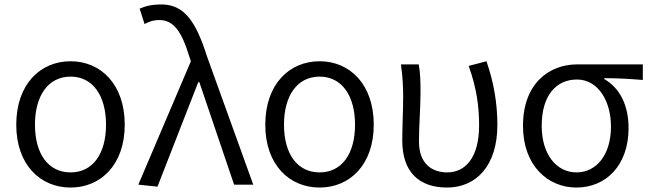

<svg xmlns="http://www.w3.org/2000/svg" viewBox="-20 -829 2919 862"><path d="M297 13C432 13 540 -89 540 -269C540 -451 432 -554 297 -554C161 -554 53 -451 53 -269C53 -89 161 13 297 13ZM297 -55C196 -55 137 -139 137 -269C137 -399 196 -485 297 -485C397 -485 456 -399 456 -269C456 -139 397 -55 297 -55Z M687 9 870 -460H875L1031 0H1117L910 -574C861 -728 810 -809 705 -809C660 -809 631 -801 607 -790L629 -721C647 -731 667 -739 696 -739C761 -739 797 -683 829 -578L837 -554L601 0Z M1415 13C1550 13 1658 -89 1658 -269C1658 -451 1550 -554 1415 -554C1279 -554 1171 -451 1171 -269C1171 -89 1279 13 1415 13ZM1415 -55C1314 -55 1255 -139 1255 -269C1255 -399 1314 -485 1415 -485C1515 -485 1574 -399 1574 -269C1574 -139 1515 -55 1415 -55Z M1987 13C2118 13 2213 -85 2213 -268C2213 -365 2197 -459 2164 -554L2084 -533C2120 -435 2131 -349 2131 -266C2131 -121 2069 -55 1988 -55C1921 -55 1861 -92 1861 -194C1861 -260 1868 -352 1868 -415C1868 -462 1867 -502 1860 -540H1780C1788 -484 1790 -438 1790 -395C1790 -329 1786 -264 1786 -198C1786 -55 1863 13 1987 13Z M2568 13C2699 13 2802 -85 2802 -254C2802 -359 2761 -435 2693 -474V-478C2753 -478 2804 -475 2866 -470V-540H2572C2445 -540 2328 -454 2328 -264C2328 -86 2439 13 2568 13ZM2568 -55C2479 -55 2412 -135 2412 -264C2412 -404 2480 -472 2570 -472C2667 -472 2723 -373 2723 -261C2723 -134 2658 -55 2568 -55Z"/></svg>

Font: Noto Sans HK DemiLight
Style: Regular
Weight: 350
Designer: Ryoko NISHIZUKA 西塚涼子 (kana, bopomofo & ideographs); Paul D. Hunt (Latin, Greek & Cyrillic); Sandoll Communications 산돌커뮤니
Foundry: Adobe
Version: Version 2.004;hotconv 1.0.118;makeotfexe 2.5.65603